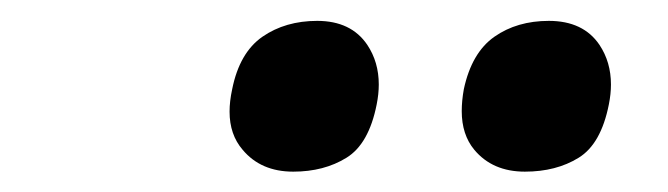

<svg xmlns="http://www.w3.org/2000/svg" viewBox="-20 -747 640 184"><path d="M483 -582.5Q452 -582.5 434.5 -603.5Q422.5 -618 422.5 -640.5Q422.5 -650.5 424.5 -661.5Q432 -696.5 453.8 -711.8Q475.5 -727 506 -727Q539 -727 554.5 -704Q565.5 -687.5 565.5 -666Q565.5 -657 563.5 -647Q556 -609 534.5 -595.8Q513 -582.5 483 -582.5ZM261 -582.5Q230 -582.5 212.5 -603.5Q200 -618 200 -640Q200 -650 202.5 -661.5Q209.5 -696.5 231.5 -711.8Q253.5 -727 284 -727Q316.5 -727 332 -704Q343 -687.5 343 -666Q343 -657 341 -647Q333.5 -609 312 -595.8Q290.5 -582.5 261 -582.5Z"/></svg>

Font: Heraclito SemiBold
Style: Italic
Weight: 600
Italic angle: -12°
Designer: Kostas Bartsokas (font) & Cristiano Sobral (main changes)
Foundry: Kostas Bartsokas (font) & Cristiano Sobral (main changes)
Version: Version 1.00;July 8, 2020;FontCreator 13.0.0.2655 64-bit